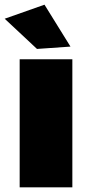

<svg xmlns="http://www.w3.org/2000/svg" viewBox="-29 -800 384 820"><path d="M161 -780 -9 -720 129 -591 272 -601ZM55 -547V0H280V-547Z"/></svg>

Font: Montserrat-Arabic Black
Style: Regular
Weight: 900
Designer: Mohamed Gaber
Foundry: Kief Type Foundry
Version: Version 5.008;PS 005.008;hotconv 1.0.88;makeotf.lib2.5.64775